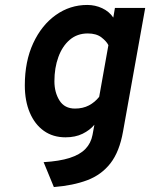

<svg xmlns="http://www.w3.org/2000/svg" viewBox="-20 -543 607 776"><path d="M197.7 213 156.3 112.4Q220.1 108.6 261.6 95.3Q303.1 82 325.3 58.9Q347.5 35.8 353.9 2.4L361.5 -38.8Q343 -16.7 313.6 -2.3Q284.3 12 244.7 12Q194 12 157.2 -14.2Q120.5 -40.4 100.4 -87.8Q80.3 -135.1 80.3 -198Q80.3 -295.2 114.2 -368.3Q148.1 -441.4 205.4 -482.2Q262.6 -523 332.7 -523Q364.9 -523 393.2 -509.7Q421.5 -496.4 437.9 -472L444.5 -511H566.9L477.3 -11.8Q462.9 70.2 426.3 117.1Q389.7 163.9 332.4 185.4Q275.1 206.9 197.7 213ZM283.1 -104.2Q314.9 -104.2 339.4 -117Q363.8 -129.9 380.9 -151.8L418.1 -360.4Q410.4 -376.1 389.9 -392Q369.3 -407.8 334.7 -407.8Q292 -407.8 261.9 -382.1Q231.8 -356.3 215.9 -312.5Q199.9 -268.7 199.9 -214.6Q199.9 -169.6 220.4 -136.9Q240.9 -104.2 283.1 -104.2Z"/></svg>

Font: Overpass
Style: Italic
Weight: 400
Italic angle: -10°
Designer: Delve Withrington, Dave Bailey, Thomas Jockin
Foundry: Delve Fonts LLC
Version: Version 4.000